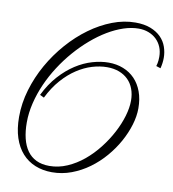

<svg xmlns="http://www.w3.org/2000/svg" viewBox="-94 -814 937 1039"><g transform="rotate(10 375.0 -294.0)"><path d="M717.8 -519.5Q718.8 -521 721.9 -535.6Q725.1 -550.3 725.1 -571.3Q725.1 -600.6 715.1 -624.8Q705.1 -648.9 687 -666.3Q668.9 -683.6 644 -693.1Q619.1 -702.6 589.8 -702.6Q549.8 -702.6 506.6 -688.2Q463.4 -673.8 420.2 -647.9Q377 -622.1 335 -585.9Q293 -549.8 255.1 -506.3Q217.3 -462.9 185.3 -413.3Q153.3 -363.8 130.1 -311.3Q106.9 -258.8 93.8 -204.6Q80.6 -150.4 80.6 -97.2Q80.6 -48.8 90.1 -10Q99.6 28.8 119.1 56.4Q138.7 84 168.9 98.6Q199.2 113.3 241.2 113.3Q291.5 113.3 339.1 92.5Q386.7 71.8 428.2 37.4Q469.7 2.9 504.2 -41.3Q538.6 -85.4 563.5 -132.6Q588.4 -179.7 602.1 -226.1Q615.7 -272.5 615.7 -311Q615.7 -346.7 604.7 -375.7Q593.8 -404.8 573.2 -425Q552.7 -445.3 523.4 -456.3Q494.1 -467.3 457.5 -467.3Q418 -467.3 375.7 -454.6Q333.5 -441.9 292.5 -415Q251.5 -388.2 214.4 -346.2Q177.2 -304.2 148.4 -245.6L125.5 -256.8Q156.2 -319.3 196.5 -364Q236.8 -408.7 281.5 -437.5Q326.2 -466.3 372.6 -479.7Q418.9 -493.2 461.4 -493.2Q505.4 -493.2 542.2 -478.5Q579.1 -463.9 605.7 -436.3Q632.3 -408.7 647.2 -368.4Q662.1 -328.1 662.1 -276.9Q662.1 -233.9 647.7 -186Q633.3 -138.2 607.4 -91.3Q581.5 -44.4 544.9 -1.7Q508.3 41 463.6 73.5Q418.9 106 367.7 125.2Q316.4 144.5 260.7 144.5Q210 144.5 168.2 127.4Q126.5 110.4 96.7 77.1Q66.9 43.9 50.5 -5.6Q34.2 -55.2 34.2 -120.1Q34.2 -195.3 56.4 -269.8Q78.6 -344.2 116.9 -412.1Q155.3 -480 206.8 -538.6Q258.3 -597.2 317.4 -640.1Q376.5 -683.1 440.2 -707.5Q503.9 -731.9 566.4 -731.9Q615.2 -731.9 650.1 -718.3Q685.1 -704.6 707.3 -682.1Q729.5 -659.7 739.7 -630.4Q750 -601.1 750 -569.8Q750 -555.7 748 -541Q746.1 -526.4 742.2 -511.7Z"/></g></svg>

Font: Parisienne
Style: Regular
Weight: 400
Designer: Astigmatic (AOETI)
Foundry: Astigmatic (AOETI)
Version: Version 1.000